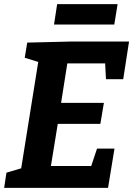

<svg xmlns="http://www.w3.org/2000/svg" viewBox="-21 -904 641 924"><path d="M489 -523 485 -599H303L273 -409H479L462 -308H257L224 -105H418L446 -189H530L499 0H-1L10 -73L81 -94L163 -606L98 -626L110 -699L317 -704H600L572 -523ZM254 -884H545L529 -786H239Z"/></svg>

Font: Bitter Pro
Style: Bold Italic
Weight: 700
Italic angle: -9°
Designer: Sol Matas, and Bitter project Authors
Foundry: Sol Matas
Version: Version 1.010